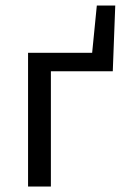

<svg xmlns="http://www.w3.org/2000/svg" viewBox="-20 -678 456 698"><path d="M82 0H165V-419H390L399 -658H332L315 -486H82Z"/></svg>

Font: DAIFUKU Sans
Style: Regular
Weight: 400
Designer: Original font ‘Source Han Sans JP’ : Paul D. Hunt
Foundry: Daifuku
Version: Version 1.000